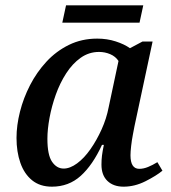

<svg xmlns="http://www.w3.org/2000/svg" viewBox="-20 -691 643 721"><path d="M175 10Q130 10 100.5 -14Q71 -38 56.5 -79.5Q42 -121 42 -173Q42 -220 55 -271.5Q68 -323 93 -371.5Q118 -420 154.5 -459.5Q191 -499 239 -522.5Q287 -546 345 -546Q382 -546 414.5 -535.5Q447 -525 468 -510L515 -535H553L485 -217Q483 -206 479 -185.5Q475 -165 472.5 -143Q470 -121 470 -108Q470 -57 503 -57Q519 -57 536 -64Q553 -71 571 -82L590 -50Q567 -31 526.5 -10.5Q486 10 444 10Q406 10 383.5 -11.5Q361 -33 361 -73Q361 -91 363 -107Q365 -123 370 -147H363Q328 -71 283 -30.5Q238 10 175 10ZM219 -58Q243 -58 269.5 -77.5Q296 -97 319.5 -130.5Q343 -164 361.5 -205Q380 -246 388 -288L425 -462Q414 -479 394 -487.5Q374 -496 352 -496Q314 -496 283 -474Q252 -452 228.5 -415.5Q205 -379 189.5 -335.5Q174 -292 166 -248.5Q158 -205 158 -170Q158 -109 175.5 -83.5Q193 -58 219 -58ZM214 -606 228 -671H518L504 -606Z"/></svg>

Font: Noto Serif Medium
Style: Italic
Weight: 500
Italic angle: -12°
Designer: Monotype Design Team
Foundry: Monotype Imaging Inc.
Version: Version 2.014; ttfautohint (v1.8.4.7-5d5b)